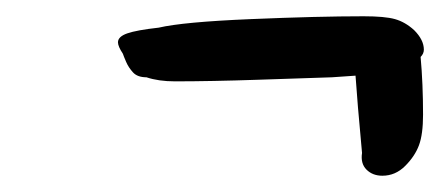

<svg xmlns="http://www.w3.org/2000/svg" viewBox="-20 -333 541 236"><path d="M450 -117Q438 -117 430.5 -124.5Q423 -132 425 -145L420 -201L417 -240L388 -238Q357 -237 298 -235Q239 -233 195 -233Q175 -233 160 -238Q149 -238 143.5 -244Q138 -250 135 -257Q132 -264 131 -267Q125 -276 125 -281Q125 -288 136.5 -292Q148 -296 175 -299Q205 -306 288 -309.5Q371 -313 427 -313Q453 -313 465.5 -309.5Q478 -306 489 -296Q501 -284 501 -272Q501 -267 497 -263Q500 -230 500 -192Q500 -168 495 -154.5Q490 -141 478 -129Q466 -117 450 -117Z"/></svg>

Font: Caveat
Style: Bold
Weight: 700
Designer: Pablo Impallari
Foundry: Pablo Impallari
Version: Version 1.500; ttfautohint (v1.6)